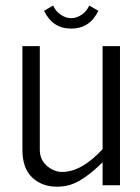

<svg xmlns="http://www.w3.org/2000/svg" viewBox="-20 -686 518 711"><path d="M344.2 -646Q312.5 -580.1 243.7 -580.1Q174.8 -580.1 143.1 -646L176.8 -665.5Q185.5 -645 204.6 -631.8Q223.6 -618.7 243.7 -618.7Q263.7 -618.7 282.7 -631.8Q301.8 -645 310.5 -665.5ZM63 -131.3V-515.1H127.4V-131.3Q127.4 -94.7 153.6 -72Q179.7 -49.3 210 -49.3Q282.2 -49.3 359.9 -133.8V-515.1H424.3V0H359.9V-85Q290.5 -17.1 241.2 -2Q217.3 5.4 191.4 5.4Q135.3 5.4 99.1 -28.8Q63 -63 63 -131.3Z"/></svg>

Font: News Cycle
Style: Regular
Weight: 500
Version: Version 0.5.2